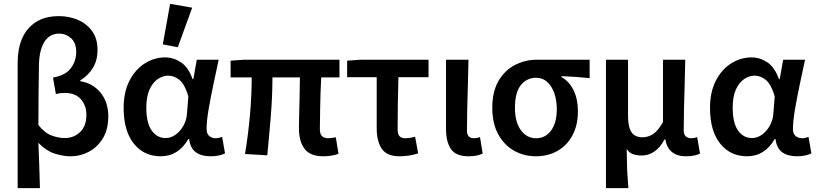

<svg xmlns="http://www.w3.org/2000/svg" viewBox="-20 -802 4255 1000"><path d="M72 178V-478Q72 -547 95 -601Q118 -655 166 -686.5Q214 -718 288 -718Q339 -718 384.5 -699Q430 -680 459 -641Q488 -602 488 -541Q488 -489 464.5 -449.5Q441 -410 398 -383V-379Q463 -369 503.5 -319.5Q544 -270 544 -196Q544 -127 515.5 -81Q487 -35 442.5 -11.5Q398 12 349 12Q306 12 262 -3Q218 -18 180 -58Q182 2 184.5 60.5Q187 119 188 178ZM318 -83Q364 -83 397 -114Q430 -145 430 -204Q430 -252 401.5 -285Q373 -318 316 -318Q292 -318 271 -312L256 -398Q323 -410 350 -448Q377 -486 377 -531Q377 -579 350 -603Q323 -627 288 -627Q239 -627 212 -585Q185 -543 183 -468Q180 -309 180 -151Q212 -110 248 -96.5Q284 -83 318 -83Z M817 12Q730 12 677 -54Q624 -120 624 -240Q624 -323 654.5 -382Q685 -441 734.5 -472Q784 -503 840 -503Q884 -503 922.5 -477.5Q961 -452 983 -390H987L1005 -491H1119Q1106 -431 1091.5 -362.5Q1077 -294 1066.5 -232.5Q1056 -171 1056 -130Q1056 -105 1070 -93.5Q1084 -82 1104 -82Q1112 -82 1120.5 -84Q1129 -86 1137 -89L1152 -3Q1140 3 1121.5 7.5Q1103 12 1077 12Q1029 12 1000 -9Q971 -30 965 -78H961Q909 12 817 12ZM843 -83Q870 -83 894.5 -100.5Q919 -118 935.5 -147.5Q952 -177 954 -212L961 -300Q943 -362 915.5 -385Q888 -408 856 -408Q828 -408 801.5 -390Q775 -372 758.5 -335Q742 -298 742 -241Q742 -163 769.5 -123Q797 -83 843 -83ZM906 -556 828 -571 866 -782 981 -762Z M1665 12Q1595 12 1566 -27Q1537 -66 1537 -134Q1537 -154 1538 -199Q1539 -244 1540.5 -298Q1542 -352 1542 -399H1399Q1399 -304 1390.5 -198.5Q1382 -93 1372 7L1256 0Q1273 -101 1282 -204.5Q1291 -308 1291 -399H1181V-486L1253 -491H1748V-399H1653Q1651 -362 1649.5 -320Q1648 -278 1647.5 -239.5Q1647 -201 1646.5 -171Q1646 -141 1646 -128Q1646 -103 1657.5 -92.5Q1669 -82 1691 -82Q1698 -82 1707 -83.5Q1716 -85 1729 -87L1743 -1Q1730 4 1710 8Q1690 12 1665 12Z M2062 12Q1995 12 1968.5 -27Q1942 -66 1942 -134V-400H1788V-486L1860 -491H2212V-400H2055Q2053 -327 2052 -257Q2051 -187 2051 -128Q2051 -103 2061 -92.5Q2071 -82 2090 -82Q2103 -82 2115.5 -84Q2128 -86 2142 -90L2158 -3Q2139 3 2114.5 7.5Q2090 12 2062 12Z M2421 12Q2354 12 2328.5 -26Q2303 -64 2303 -129V-491H2420Q2419 -430 2417 -363.5Q2415 -297 2413.5 -235Q2412 -173 2412 -123Q2412 -101 2421.5 -91.5Q2431 -82 2449 -82Q2464 -82 2480 -88L2494 -2Q2481 4 2464 8Q2447 12 2421 12Z M2771 12Q2709 12 2657.5 -17Q2606 -46 2575 -102.5Q2544 -159 2544 -240Q2544 -326 2577 -381.5Q2610 -437 2663 -464Q2716 -491 2776 -491H3051V-395Q3010 -399 2977 -401.5Q2944 -404 2904 -405V-401Q2945 -378 2967.5 -331.5Q2990 -285 2990 -223Q2990 -150 2961.5 -97Q2933 -44 2883.5 -16Q2834 12 2771 12ZM2772 -82Q2821 -82 2850.5 -122.5Q2880 -163 2880 -234Q2880 -278 2867.5 -315Q2855 -352 2831 -374.5Q2807 -397 2773 -397Q2724 -397 2693 -359Q2662 -321 2662 -240Q2662 -167 2692.5 -124.5Q2723 -82 2772 -82Z M3136 178V-491H3251V-198Q3251 -140 3269 -113.5Q3287 -87 3326 -87Q3355 -87 3380.5 -103Q3406 -119 3433 -166V-491H3549Q3548 -430 3546 -363.5Q3544 -297 3542.5 -235Q3541 -173 3541 -123Q3541 -101 3552 -91.5Q3563 -82 3581 -82Q3596 -82 3611 -88L3626 -2Q3613 4 3596 8Q3579 12 3553 12Q3461 12 3445 -76H3441Q3419 -34 3388.5 -13Q3358 8 3322 8Q3298 8 3278 1.5Q3258 -5 3244 -26Q3245 16 3245.5 48.5Q3246 81 3248 111Q3250 141 3253 178Z M3871 12Q3784 12 3731 -54Q3678 -120 3678 -240Q3678 -323 3708.5 -382Q3739 -441 3788.5 -472Q3838 -503 3894 -503Q3938 -503 3976.5 -477.5Q4015 -452 4037 -390H4041L4059 -491H4173Q4160 -431 4145.5 -362.5Q4131 -294 4120.5 -232.5Q4110 -171 4110 -130Q4110 -105 4124 -93.5Q4138 -82 4158 -82Q4166 -82 4174.5 -84Q4183 -86 4191 -89L4206 -3Q4194 3 4175.5 7.5Q4157 12 4131 12Q4083 12 4054 -9Q4025 -30 4019 -78H4015Q3963 12 3871 12ZM3897 -83Q3924 -83 3948.5 -100.5Q3973 -118 3989.5 -147.5Q4006 -177 4008 -212L4015 -300Q3997 -362 3969.5 -385Q3942 -408 3910 -408Q3882 -408 3855.5 -390Q3829 -372 3812.5 -335Q3796 -298 3796 -241Q3796 -163 3823.5 -123Q3851 -83 3897 -83Z"/></svg>

Font: Source Sans Pro SemiBold
Style: Regular
Weight: 600
Designer: Paul D. Hunt
Foundry: Adobe Systems Incorporated
Version: Version 2.045;hotconv 1.0.109;makeotfexe 2.5.65596